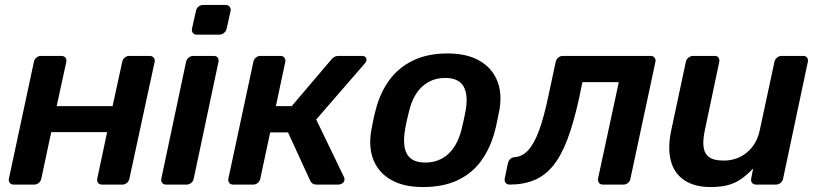

<svg xmlns="http://www.w3.org/2000/svg" viewBox="-20 -746 3309 776"><path d="M35 0Q25 0 19.5 -7Q14 -14 16 -24L117 -496Q119 -506 127 -513Q135 -520 145 -520H228Q239 -520 244.5 -513Q250 -506 248 -496L209 -317H435L474 -496Q476 -506 484 -513Q492 -520 502 -520H585Q595 -520 601 -513Q607 -506 605 -496L503 -24Q501 -14 493 -7Q485 0 475 0H392Q382 0 376.5 -7Q371 -14 373 -24L413 -212H187L147 -24Q145 -14 137 -7Q129 0 118 0Z M651 0Q641 0 635.5 -7Q630 -14 632 -24L732 -496Q734 -506 742.5 -513Q751 -520 761 -520H844Q855 -520 860 -513Q865 -506 863 -496L763 -24Q761 -14 753 -7Q745 0 734 0ZM775 -606Q765 -606 759.5 -613Q754 -620 756 -630L772 -702Q774 -712 782 -719Q790 -726 801 -726H892Q902 -726 908 -719Q914 -712 912 -702L896 -630Q894 -620 885.5 -613Q877 -606 867 -606Z M922 0Q912 0 906.5 -7Q901 -14 903 -24L1004 -496Q1006 -506 1014 -513Q1022 -520 1032 -520H1114Q1124 -520 1129.5 -513Q1135 -506 1133 -496L1095 -317H1159L1318 -504Q1323 -511 1330.5 -515.5Q1338 -520 1348 -520H1443Q1453 -520 1457.5 -515Q1462 -510 1461 -502Q1461 -497 1454 -489L1258 -263L1370 -31Q1371 -28 1372 -25Q1373 -22 1372 -18Q1371 -10 1363.5 -5Q1356 0 1347 0H1259Q1249 0 1243.5 -4Q1238 -8 1234 -15L1144 -211H1072L1032 -24Q1030 -14 1022 -7Q1014 0 1004 0Z M1689 10Q1613 10 1562.5 -18Q1512 -46 1490.5 -97Q1469 -148 1480 -216Q1483 -234 1488.5 -260Q1494 -286 1499 -304Q1517 -373 1554.5 -423.5Q1592 -474 1650.5 -502Q1709 -530 1789 -530Q1865 -530 1915.5 -502Q1966 -474 1988 -423.5Q2010 -373 1999 -304Q1995 -286 1990 -260Q1985 -234 1980 -216Q1962 -148 1925.5 -97Q1889 -46 1830.5 -18Q1772 10 1689 10ZM1699 -89Q1753 -89 1790.5 -122.5Q1828 -156 1845 -221Q1849 -236 1854 -260Q1859 -284 1862 -299Q1873 -364 1853 -397.5Q1833 -431 1779 -431Q1726 -431 1688 -397.5Q1650 -364 1634 -299Q1630 -284 1624.5 -260Q1619 -236 1617 -221Q1606 -156 1625.5 -122.5Q1645 -89 1699 -89Z M2040 0Q2029 0 2023.5 -7Q2018 -14 2020 -25L2033 -87Q2039 -109 2061 -111Q2091 -113 2115 -139Q2139 -165 2159 -219.5Q2179 -274 2197 -361L2226 -496Q2228 -506 2236 -513Q2244 -520 2255 -520H2610Q2620 -520 2625.5 -513Q2631 -506 2629 -496L2528 -24Q2527 -14 2518.5 -7Q2510 0 2500 0H2417Q2406 0 2401 -7Q2396 -14 2397 -24L2481 -414H2334L2320 -347Q2299 -251 2274 -184.5Q2249 -118 2216.5 -77.5Q2184 -37 2140.5 -18.5Q2097 0 2040 0Z M2852 10Q2787 10 2746 -17.5Q2705 -45 2691.5 -95.5Q2678 -146 2692 -215L2752 -496Q2754 -506 2762.5 -513Q2771 -520 2781 -520H2869Q2879 -520 2884 -513Q2889 -506 2887 -496L2829 -221Q2820 -180 2823.5 -152.5Q2827 -125 2846 -111Q2865 -97 2905 -97Q2959 -97 2999 -130Q3039 -163 3051 -221L3110 -496Q3112 -506 3120.5 -513Q3129 -520 3139 -520H3226Q3237 -520 3242 -513Q3247 -506 3245 -496L3145 -24Q3143 -14 3135 -7Q3127 0 3116 0H3035Q3025 0 3019.5 -7Q3014 -14 3016 -24L3024 -65Q3002 -42 2979 -25Q2956 -8 2926 1Q2896 10 2852 10Z"/></svg>

Font: Rubik Light Medium
Style: Italic
Weight: 500
Italic angle: -12°
Version: Version 2.104